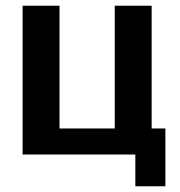

<svg xmlns="http://www.w3.org/2000/svg" viewBox="-20 -540 630 671"><path d="M59 0V-520H188V-91H381V-520H510V-91H558V111H453V0Z"/></svg>

Font: Murecho Medium
Style: Regular
Weight: 500
Designer: Neil Summerour
Foundry: Positype
Version: Version 1.010; ttfautohint (v1.8.3)